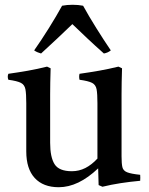

<svg xmlns="http://www.w3.org/2000/svg" viewBox="-20 -772 623 804"><path d="M226 12Q161 12 125.5 -26.5Q90 -65 90 -138V-340Q90 -379 86.5 -398Q83 -417 67.5 -425Q52 -433 15 -438Q10 -451 15 -463Q58 -469 97.5 -476Q137 -483 177 -493L192 -486Q191 -455 190.5 -427.5Q190 -400 190 -376V-174Q190 -114 208.5 -84.5Q227 -55 281 -55Q311 -55 337.5 -68.5Q364 -82 388 -108V-340Q388 -379 384.5 -398Q381 -417 365.5 -425Q350 -433 313 -438Q310 -451 313 -463Q356 -469 395.5 -476Q435 -483 476 -493L491 -486Q490 -455 489.5 -427.5Q489 -400 489 -376V-117Q489 -87 492.5 -72Q496 -57 512.5 -50.5Q529 -44 567 -40Q568 -28 567 -15Q524 -11 485 -5Q446 1 409 10L393 3L391 -67Q308 12 226 12ZM283 -671Q253 -642 220 -611Q187 -580 152 -548Q145 -550 137.5 -553Q130 -556 123 -561Q152 -602 184.5 -654Q217 -706 240 -748Q250 -750 261 -751Q272 -752 284 -752Q296 -752 307 -751Q318 -750 328 -748Q351 -706 383.5 -654Q416 -602 444 -561Q432 -551 415 -548Q379 -580 346 -611Q313 -642 283 -671Z"/></svg>

Font: Tiro Devanagari Hindi
Style: Regular
Weight: 400
Designer: Devanagari: John Hudson & Fiona Ross. Latin: John Hudson.
Foundry: Tiro Typeworks Ltd.
Version: Version 1.52